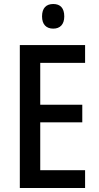

<svg xmlns="http://www.w3.org/2000/svg" viewBox="-20 -1005 495 959"><path d="M246 -985C211 -985 190 -965 190 -923C190 -883 211 -862 246 -862C280 -862 301 -883 301 -923C301 -965 281 -985 246 -985ZM405 -66V-155H181V-394H391V-482H181V-691H405V-780H79V-66Z"/></svg>

Font: Noto Sans Malayalam UI Condensed Medium
Style: Regular
Weight: 500
Width: 3
Designer: Jelle Bosma - Monotype Design Team
Foundry: Monotype Imaging Inc.
Version: Version 2.104